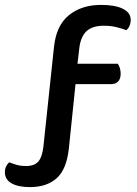

<svg xmlns="http://www.w3.org/2000/svg" viewBox="-26 -684 560 783"><path d="M282 -341 255 -80Q246 6 205.5 42.5Q165 79 96 79Q48 79 21 63.5Q-6 48 -6 19Q-6 5 -1 -5.5Q4 -16 12 -22Q27 -16 42.5 -11.5Q58 -7 81 -7Q114 -7 130 -25Q146 -43 151 -86L194 -491Q203 -580 255 -622Q307 -664 386 -664Q444 -664 475.5 -648Q507 -632 507 -603Q507 -589 502 -578Q497 -567 489 -561Q470 -568 448 -573.5Q426 -579 397 -579Q350 -579 326 -556Q302 -533 297 -484L290 -424H454Q459 -418 462.5 -407.5Q466 -397 466 -383Q466 -362 455.5 -351.5Q445 -341 428 -341Z"/></svg>

Font: Baloo Bhaina 2 Medium
Style: Regular
Weight: 500
Designer: Yesha Goshar, Manish Minz, Shuchita Grover and Ek Type
Foundry: Ek Type
Version: Version 1.640;hotconv 1.0.111;makeotfexe 2.5.65597; ttfautoh